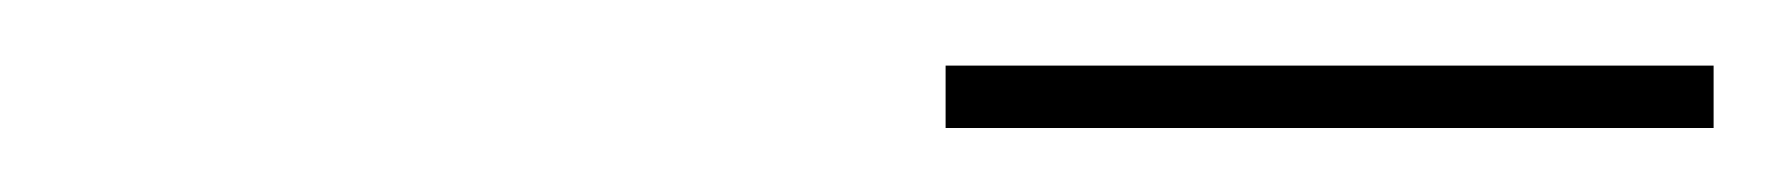

<svg xmlns="http://www.w3.org/2000/svg" viewBox="-20 -890 556 60"><path d="M275.5 -850V-869.5H515.5V-850Z"/></svg>

Font: Bodoni Moda
Style: Italic
Weight: 400
Italic angle: -13°
Designer: Owen Earl
Foundry: indestructible type
Version: Version 2.005